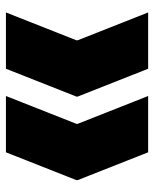

<svg xmlns="http://www.w3.org/2000/svg" viewBox="44 -594 520 648"><g transform="rotate(90 304.0 -270.0)"><path d="M212 -30H22L116 -268V-272L22 -510H212L306 -272V-268ZM494 -30H304L398 -268V-272L304 -510H494L588 -272V-268Z"/></g></svg>

Font: Encode Sans Compressed
Style: Black
Weight: 900
Designer: Pablo Impallari, Andres Torresi
Foundry: Pablo Impallari, Andres Torresi
Version: Version 1.000; ttfautohint (v1.00) -l 8 -r 50 -G 200 -x 14 -